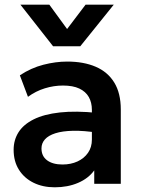

<svg xmlns="http://www.w3.org/2000/svg" viewBox="-20 -782 602 817"><path d="M213 15Q162 15 122.5 -4.5Q83 -24 60.5 -59.8Q38 -95.5 38 -144.5Q38 -186.5 59 -219.5Q80 -252.5 123.5 -274.2Q167 -296 234.8 -303.5Q302.5 -311 395.5 -301.5L397.5 -217Q336.5 -226.5 291 -225.5Q245.5 -224.5 215.8 -215Q186 -205.5 171.2 -189Q156.5 -172.5 156.5 -150.5Q156.5 -117.5 180.5 -99.8Q204.5 -82 246 -82Q281.5 -82 309.8 -95Q338 -108 354.5 -131.8Q371 -155.5 371 -188V-314.5Q371 -346 357.8 -369.2Q344.5 -392.5 317.5 -405.2Q290.5 -418 248 -418Q209 -418 170.8 -406.2Q132.5 -394.5 99 -370L64.5 -461.5Q112 -493 164.5 -506.5Q217 -520 266 -520Q336 -520 387.2 -498Q438.5 -476 466.2 -430.8Q494 -385.5 494 -316V0H381V-57Q356 -22.5 312 -3.8Q268 15 213 15ZM206 -585 67 -762H190L265.5 -658.5L344 -762H464L321.5 -585Z"/></svg>

Font: Geologica Medium
Style: Regular
Weight: 500
Designer: Sindre Bremnes, Frode Helland
Foundry: Monokrom Skriftforlag AS
Version: Version 1.010;gftools[0.9.28]